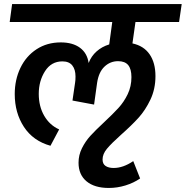

<svg xmlns="http://www.w3.org/2000/svg" viewBox="-20 -711 920 951"><path d="M651 -602 636 -496Q692 -484 721 -442Q750 -400 750 -334Q750 -270 725 -217.5Q700 -165 666 -127.5Q632 -90 579 -43Q531 0 509.5 26Q488 52 488 79Q488 101 503 111Q518 121 543 121Q590 121 640 87L674 173Q642 195 601.5 207.5Q561 220 519 220Q448 220 408.5 187Q369 154 369 95Q369 57 386 23Q403 -11 427.5 -38Q452 -65 494 -104Q539 -146 566.5 -176Q594 -206 612.5 -244.5Q631 -283 631 -329Q631 -369 615 -388.5Q599 -408 565 -408Q526 -408 497.5 -381Q469 -354 461 -301L446 -193L339 -213L352 -302Q354 -313 354 -332Q354 -367 338 -387Q322 -407 289 -407Q234 -407 203 -358.5Q172 -310 172 -246Q172 -184 199 -137.5Q226 -91 273 -70L230 11Q144 -13 98.5 -82.5Q53 -152 53 -245Q53 -316 81 -374.5Q109 -433 161 -467Q213 -501 281 -501Q340 -501 376 -474.5Q412 -448 419 -399Q432 -433 458.5 -456.5Q485 -480 521 -491L536 -602H28L40 -691H880L867 -602Z"/></svg>

Font: FiraGO Medium
Style: Italic
Weight: 500
Italic angle: -8°
Designer: bBox Type GmbH
Foundry: bBox Type GmbH
Version: Version 1.001